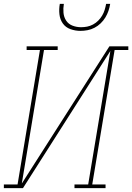

<svg xmlns="http://www.w3.org/2000/svg" viewBox="-38 -975 685 995"><path d="M-18 0V-19H53L169 -716H100V-735H261V-716H190L75 -24L529 -735H627V-716H556L440 -19H509V0H348V-19H419L534 -711L81 0ZM379 -815Q352 -815 327 -824Q302 -833 287.5 -853.5Q273 -874 270 -901Q267 -928 272 -955H293Q289 -932 291 -909Q293 -886 305 -868Q317 -850 338 -842Q359 -834 382 -834Q398 -834 413.5 -837Q429 -840 444 -848Q459 -856 471 -868Q483 -880 491.5 -894.5Q500 -909 504.5 -924Q509 -939 512 -955H533Q530 -936 524 -918.5Q518 -901 508 -884.5Q498 -868 483.5 -854Q469 -840 451.5 -831Q434 -822 415.5 -818.5Q397 -815 379 -815Z"/></svg>

Font: Iosevka Etoile Thin Oblique
Style: Regular
Weight: 100
Italic angle: -9°
Designer: Belleve Invis
Foundry: Belleve Invis
Version: Version 15.5.2; ttfautohint (v1.8.4)